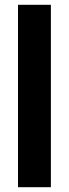

<svg xmlns="http://www.w3.org/2000/svg" viewBox="-20 -780 287 800"><path d="M192 0H55V-760H192Z"/></svg>

Font: Noto Sans Bengali ExtraCondensed
Style: Bold
Weight: 700
Width: 2
Designer: Joana Ranito - Universal Thirst; Jelle Bosma - Monotype Design Team
Foundry: Universal Thirst ehf.
Version: Version 3.000; ttfautohint (v1.8.4.7-5d5b)